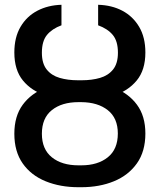

<svg xmlns="http://www.w3.org/2000/svg" viewBox="-20 -780 674 810"><path d="M311 -433.6H322.8Q399.9 -433.6 461.2 -409.9Q522.5 -386.2 557.9 -338.1Q593.3 -290 593.3 -216.8Q593.3 -141.1 557.6 -90.8Q522 -40.5 460.9 -15.4Q399.9 9.8 322.8 9.8H311Q234.4 9.8 172.9 -15.1Q111.3 -40 75.9 -90.3Q40.5 -140.6 40.5 -215.8Q40.5 -290 75.9 -338.1Q111.3 -386.2 172.9 -410.2Q234.4 -434.1 311 -433.6ZM322.8 -349.1H311Q240.7 -349.1 198.7 -315.4Q156.7 -281.7 156.7 -215.8Q156.7 -150.4 198.7 -116.5Q240.7 -82.5 311 -82.5H322.8Q392.6 -82.5 434.8 -116.5Q477.1 -150.4 477.1 -216.8Q477.1 -281.7 434.8 -315.2Q392.6 -348.6 322.8 -349.1ZM325.2 -441.4Q367.7 -441.4 402.1 -451.4Q436.5 -461.4 457 -486.8Q477.5 -512.2 477.5 -557.6Q477.5 -606.4 455.8 -632.6Q434.1 -658.7 394 -673.3V-759.8Q451.2 -758.3 495.8 -734.9Q540.5 -711.4 566.9 -667Q593.3 -622.6 593.3 -558.6Q593.3 -484.4 556.6 -440.2Q520 -396 459.2 -376.7Q398.4 -357.4 325.2 -357.4H308.1Q235.4 -357.4 174.3 -376.7Q113.3 -396 76.9 -440.2Q40.5 -484.4 40.5 -558.6Q40.5 -622.6 66.7 -667Q92.8 -711.4 137.9 -734.9Q183.1 -758.3 239.3 -759.8V-673.3Q199.7 -658.7 178.2 -632.6Q156.7 -606.4 156.7 -557.6Q156.7 -512.2 177 -486.8Q197.3 -461.4 231.7 -451.4Q266.1 -441.4 308.1 -441.4Z"/></svg>

Font: Inter 20pt Medium
Style: Regular
Weight: 500
Version: Version 4.001;git-66647c0bb